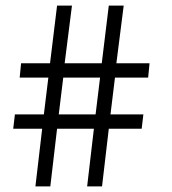

<svg xmlns="http://www.w3.org/2000/svg" viewBox="-20 -663 611 683"><path d="M205 -387H336L320 -256H189ZM159 0 183 -205H314L290 0H343L367 -205H484L490 -256H373L389 -387H507L512 -438H394L420 -643H367L342 -438H210L236 -643H183L158 -438H55L50 -387H152L136 -256H33L27 -205H130L106 0Z"/></svg>

Font: Josefin Slab Thin Medium
Style: Regular
Weight: 500
Version: Version 2.000